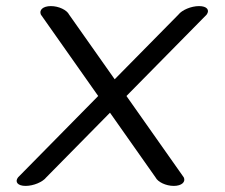

<svg xmlns="http://www.w3.org/2000/svg" viewBox="-20 -610 737 630"><path d="M658 -562C669 -577 659.2 -590 633.1 -590C607 -590 576.9 -577 565.4 -562C565.2 -561.9 467.5 -462.8 356.3 -349.9C276.8 -462.8 207 -561.9 206.8 -562C199.6 -577 173.1 -590 147 -590C120.8 -590 107.5 -577 114.2 -562L302.2 -295C170.7 -161.5 39.2 -28 39.2 -28C27.8 -13.2 37.9 0 64 0C90.2 0 120.3 -13 131.8 -28L340.9 -240.2L490.3 -28C497.6 -13 524.1 0 550.2 0C576.3 0 590.1 -13.2 583 -28C583 -28 489 -161.5 394.9 -295Z"/></svg>

Font: Hi.
Style: Regular
Weight: 400
Designer: Mew Too, Robert Jablonski
Foundry: Cannot Into Space Fonts
Version: Version 1.996